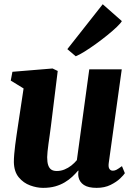

<svg xmlns="http://www.w3.org/2000/svg" viewBox="-20 -898 653 928"><path d="M188 10Q158 10 125.8 -1.8Q93.5 -13.5 70.8 -40.8Q48 -68 47 -114.5Q47 -132 48.8 -153Q50.5 -174 53.5 -197.2Q56.5 -220.5 60 -244.5Q63.5 -268.5 67 -291.5L94 -470.5L32 -508.5L40 -551L234 -567L259 -555L226 -288Q223.5 -266.5 220.2 -244.5Q217 -222.5 214.2 -202.2Q211.5 -182 209.8 -165.5Q208 -149 208 -138Q208 -114 213 -99.5Q218 -85 228 -78.2Q238 -71.5 254.5 -71.5Q274 -71.5 291.8 -78.8Q309.5 -86 324.8 -98Q340 -110 351.5 -124L411.5 -563H568.5L505.5 -109.5Q503 -90.5 508.8 -81.8Q514.5 -73 525.5 -73Q534 -73 542.5 -77.2Q551 -81.5 569.5 -95L583.5 -61Q578.5 -52.5 560.8 -35.5Q543 -18.5 514.2 -4.2Q485.5 10 447 10Q406.5 10 385.5 -4Q364.5 -18 359.5 -42Q359 -45 358.5 -48.8Q358 -52.5 358 -56.5Q358 -60.5 358.5 -64.8Q359 -69 359.5 -72.5L357.5 -73.5Q345 -58.5 329.2 -43.8Q313.5 -29 293 -16.8Q272.5 -4.5 246.8 2.8Q221 10 188 10ZM305.5 -660.5 476.5 -877.5 569 -796Q563.5 -786 544.8 -768Q526 -750 499.5 -728.5Q473 -707 444.2 -686.2Q415.5 -665.5 389.5 -649.2Q363.5 -633 346 -626Z"/></svg>

Font: Merriweather 20pt Black
Style: Italic
Weight: 900
Italic angle: -7.8°
Version: Version 2.101